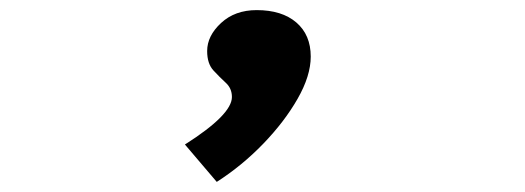

<svg xmlns="http://www.w3.org/2000/svg" viewBox="-20 -192 1040 380"><path d="M409 168 346 94Q439 35 439 0Q439 -17 427 -28Q415 -39 402.5 -52.5Q390 -66 390 -91Q390 -121 417.5 -146.5Q445 -172 488 -172Q538 -172 566.5 -147.5Q595 -123 595 -80Q595 -42 569 3.5Q543 49 501 92.5Q459 136 409 168Z"/></svg>

Font: Inconsolata UltraExpanded ExtraBold
Style: Regular
Weight: 800
Width: 9
Monospace: yes
Designer: Raph Levien, Cyreal, Brenton Simpson
Foundry: Raph Levien, Cyreal, Google
Version: Version 3.001; ttfautohint (v1.8.2.53-6de2)